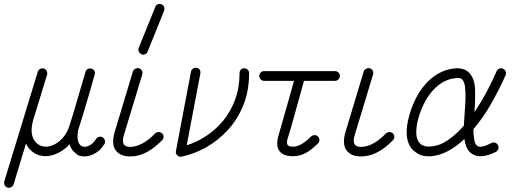

<svg xmlns="http://www.w3.org/2000/svg" viewBox="-70 -756 2540 945"><path d="M-33 167Q-43 164 -47 155.5Q-51 147 -49 137L116 -403Q119 -412 127.5 -416.5Q136 -421 146 -419Q156 -415 160 -406.5Q164 -398 162 -389L96 -174Q78 -116 91 -81.5Q104 -47 136 -37Q159 -30 185.5 -39.5Q212 -49 235.5 -73.5Q259 -98 271 -135Q276 -150 285.5 -181Q295 -212 306 -249.5Q317 -287 327 -321.5Q337 -356 344 -378.5Q351 -401 351 -402Q353 -412 361.5 -416.5Q370 -421 380 -418Q390 -416 394.5 -407.5Q399 -399 396 -389Q395 -386 388.5 -362.5Q382 -339 372 -304.5Q362 -270 351 -233Q340 -196 330.5 -165.5Q321 -135 316 -120L315 -119Q309 -87 313.5 -65Q318 -43 334 -36Q348 -30 368 -39Q388 -48 403 -72Q408 -80 417.5 -82.5Q427 -85 435 -80Q443 -76 446 -65.5Q449 -55 444 -47Q421 -10 384.5 5.5Q348 21 315 8Q308 4 294 -9Q280 -22 272 -46Q241 -11 199.5 4Q158 19 123 8Q104 3 86.5 -11.5Q69 -26 58 -50L-3 151Q-6 160 -14.5 165Q-23 170 -33 167Z M571 14Q521 14 499 -17Q477 -48 495 -108L584 -404Q587 -413 596 -417.5Q605 -422 614 -420Q624 -417 628.5 -408.5Q633 -400 630 -389L541 -95Q529 -60 541 -43Q546 -37 555 -35Q564 -33 571 -33Q600 -33 632 -50.5Q664 -68 693 -99Q701 -106 710.5 -106Q720 -106 727 -100Q735 -93 735 -83Q735 -73 728 -66Q651 14 571 14ZM657 -503Q653 -493 644 -489Q635 -485 626 -489Q617 -494 613 -502.5Q609 -511 613 -521L694 -721Q698 -732 706.5 -735Q715 -738 725 -735Q734 -731 737.5 -722Q741 -713 738 -704Z M823 15Q811 17 802 8Q793 -1 796 -13L870 -403Q872 -413 880 -418.5Q888 -424 897 -422Q908 -421 913 -412.5Q918 -404 916 -394L849 -41Q898 -56 944.5 -86.5Q991 -117 1028 -161.5Q1065 -206 1087 -265Q1109 -324 1109 -396Q1109 -406 1115.5 -413Q1122 -420 1132 -420Q1142 -420 1149 -413Q1156 -406 1156 -396Q1156 -307 1127 -236.5Q1098 -166 1049.5 -114Q1001 -62 942 -29.5Q883 3 823 15Z M1372 13Q1323 13 1304.5 -14Q1286 -41 1301 -90Q1307 -112 1317.5 -148Q1328 -184 1339.5 -224.5Q1351 -265 1361 -301Q1371 -337 1377 -358H1230Q1220 -358 1213 -365.5Q1206 -373 1206 -382Q1206 -392 1213 -399Q1220 -406 1230 -406H1579Q1589 -406 1596 -399Q1603 -392 1603 -382Q1603 -373 1596 -365.5Q1589 -358 1579 -358H1426Q1422 -343 1412 -306.5Q1402 -270 1389.5 -225.5Q1377 -181 1365.5 -140Q1354 -99 1346 -75Q1339 -53 1346 -42Q1351 -37 1359 -35.5Q1367 -34 1372 -34Q1411 -34 1461 -84Q1469 -91 1478.5 -91Q1488 -91 1495 -84Q1502 -77 1502 -67Q1502 -57 1495 -50Q1462 -17 1433 -2Q1404 13 1372 13Z M1707 14Q1657 14 1635 -17Q1613 -48 1631 -108L1720 -404Q1723 -413 1732 -417.5Q1741 -422 1750 -420Q1760 -417 1764.5 -408.5Q1769 -400 1766 -389L1677 -95Q1665 -60 1677 -43Q1682 -37 1691 -35Q1700 -33 1707 -33Q1736 -33 1768 -50.5Q1800 -68 1829 -99Q1837 -106 1846.5 -106Q1856 -106 1863 -100Q1871 -93 1871 -83Q1871 -73 1864 -66Q1787 14 1707 14Z M2050 13Q2010 15 1987.5 1Q1965 -13 1954 -27Q1931 -59 1931.5 -108Q1932 -157 1955 -221Q1988 -312 2046 -364Q2104 -416 2177 -420Q2216 -421 2239 -398Q2266 -370 2268 -317.5Q2270 -265 2265 -204Q2297 -251 2325 -303.5Q2353 -356 2374 -405Q2379 -415 2388 -418.5Q2397 -422 2405 -418Q2415 -414 2418.5 -405Q2422 -396 2419 -387Q2388 -317 2348 -246.5Q2308 -176 2260 -120Q2260 -91 2264 -68.5Q2268 -46 2279 -38Q2297 -25 2349 -52Q2358 -57 2367.5 -53.5Q2377 -50 2381 -41Q2386 -32 2382.5 -22.5Q2379 -13 2370 -8Q2294 29 2253 1Q2236 -10 2227.5 -29Q2219 -48 2216 -72Q2177 -35 2135 -12.5Q2093 10 2050 13ZM2048 -35Q2091 -37 2132.5 -65Q2174 -93 2213 -137Q2214 -152 2215 -168.5Q2216 -185 2217 -201Q2220 -234 2221 -267Q2222 -300 2219 -326.5Q2216 -353 2205 -365Q2202 -368 2196.5 -370.5Q2191 -373 2180 -372Q2122 -369 2075 -325.5Q2028 -282 1999 -205Q1981 -154 1979 -115Q1977 -76 1992 -56Q2010 -32 2048 -35Z"/></svg>

Font: Kurewa Gothic CJK TC Regular
Style: Regular
Weight: 400
Designer: Max Yao
Foundry: Max-Everyday
Version: Version 1.071; ttfautohint (v1.8.3)